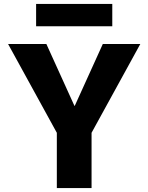

<svg xmlns="http://www.w3.org/2000/svg" viewBox="-20 -953 752 973"><path d="M163 -820V-933H549V-820ZM215 -730 357 -417H359L501 -730H691L444 -280V0H268V-280L21 -730Z"/></svg>

Font: M PLUS 1p ExtraBold
Style: Regular
Weight: 800
Version: Version 1.062